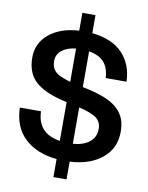

<svg xmlns="http://www.w3.org/2000/svg" viewBox="-101 -906 842 1091"><g transform="rotate(10 320.5 -360.0)"><path d="M284.2 113.8V9.8Q168.5 -1.5 99.6 -65.4Q30.8 -129.4 27.8 -242.2H149.9Q153.8 -115.2 284.2 -95.2V-318.8Q161.6 -344.7 104.7 -394Q47.9 -443.4 47.9 -535.2Q47.9 -618.7 112.8 -671.9Q177.7 -725.1 284.2 -731V-834H359.9V-730Q476.6 -717.8 536.4 -654.5Q596.2 -591.3 599.1 -492.2H479Q476.1 -550.3 447 -583Q418 -615.7 359.9 -625V-418.9Q435.1 -404.3 485.4 -384.3Q535.6 -364.3 564.2 -337.2Q592.8 -310.1 604.5 -278.8Q616.2 -247.6 616.2 -205.1Q616.2 -109.9 545.9 -52.2Q475.6 5.4 359.9 11.2V113.8ZM173.8 -538.1Q173.8 -518.6 178 -505.4Q182.1 -492.2 193.6 -479.2Q205.1 -466.3 227.3 -456.1Q249.5 -445.8 284.2 -436V-627.9Q233.4 -622.6 203.6 -598.9Q173.8 -575.2 173.8 -538.1ZM359.9 -91.8Q419.9 -96.2 455.1 -124.3Q490.2 -152.3 490.2 -200.2Q490.2 -238.3 463.4 -260.7Q436.5 -283.2 359.9 -301.8Z"/></g></svg>

Font: Aspekta 550
Style: Regular
Weight: 550
Designer: Ivo Dolenc
Version: Version 2.000